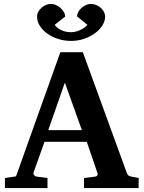

<svg xmlns="http://www.w3.org/2000/svg" viewBox="-20 -951 726 971"><path d="M308.1 -533.2 224.1 -293H394ZM404.8 0V-50.8L463.9 -58.1Q468.8 -59.1 472.2 -64.5Q475.6 -69.8 473.1 -75.2L418.9 -233.9H205.1L149.9 -79.1Q147 -71.3 152.8 -64.9Q158.7 -58.6 164.1 -58.1L220.2 -50.8V0H4.9V-50.8L61 -59.1L285.2 -687H398.9L621.1 -77.1Q625 -67.9 628.7 -64.2Q632.3 -60.5 643.1 -58.1L681.2 -50.8V0ZM511.7 -867.2Q511.7 -845.2 498.3 -823.2Q484.9 -801.3 461.4 -783.7Q438 -766.1 406.5 -755.1Q375 -744.1 339.4 -744.1Q304.2 -744.1 272.9 -754.4Q241.7 -764.6 218.3 -781.7Q194.8 -798.8 181.2 -820.8Q167.5 -842.8 167.5 -866.2Q167.5 -879.4 173.6 -891.1Q179.7 -902.8 189.7 -911.6Q199.7 -920.4 212.4 -925.8Q225.1 -931.2 238.3 -931.2Q250.5 -931.2 263.2 -925.5Q275.9 -919.9 286.1 -910.6Q296.4 -901.4 303 -890.1Q309.6 -878.9 309.6 -867.2L256.3 -825.2Q259.3 -820.8 265.9 -814.5Q272.5 -808.1 282.7 -802.2Q293 -796.4 306.9 -792.2Q320.8 -788.1 339.4 -788.1Q355 -788.1 369.1 -792.7Q383.3 -797.4 394.3 -803.5Q405.3 -809.6 412.6 -815.9Q419.9 -822.3 422.4 -825.2L369.6 -868.2Q369.6 -878.9 375.7 -890.1Q381.8 -901.4 391.6 -910.4Q401.4 -919.4 414.1 -925.3Q426.8 -931.2 439.5 -931.2Q453.6 -931.2 466.8 -925.5Q480 -919.9 490 -910.9Q500 -901.9 505.9 -890.4Q511.7 -878.9 511.7 -867.2Z"/></svg>

Font: Charis SIL CyrE
Style: Bold
Weight: 700
Foundry: SIL International
Version: Version 5.000